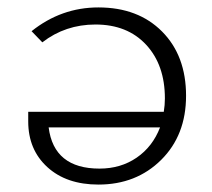

<svg xmlns="http://www.w3.org/2000/svg" viewBox="-20 -491 571 517"><path d="M245 -471Q352 -471 416.5 -406Q481 -341 481 -233Q481 -127 414 -60.5Q347 6 245 6Q159 6 107.5 -41Q56 -88 56 -164V-190H421Q424 -208 424 -226Q424 -316 373.5 -370.5Q323 -425 237 -425Q156 -425 94 -377L65 -407Q145 -471 245 -471ZM248 -37Q305 -37 348 -66.5Q391 -96 411 -148H111Q125 -37 248 -37Z"/></svg>

Font: EauTestSC Semilight
Style: Regular
Weight: 300
Designer: Christian Thalmann (Catharsis Fonts)
Version: Version 0.001;PS 000.001;hotconv 1.0.88;makeotf.lib2.5.64775